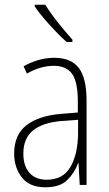

<svg xmlns="http://www.w3.org/2000/svg" viewBox="-20 -784 460 814"><path d="M210 -539Q281 -539 314 -496Q347 -453 347 -357V0H318L313 -92H311Q296 -51 265 -20.5Q234 10 172 10Q105 10 72.5 -32Q40 -74 40 -133Q40 -212 91.5 -252.5Q143 -293 237 -301L310 -307V-353Q310 -437 285.5 -471Q261 -505 208 -505Q182 -505 154 -497.5Q126 -490 94 -472L80 -503Q110 -520 143 -529.5Q176 -539 210 -539ZM240 -271Q160 -264 119.5 -230.5Q79 -197 79 -133Q79 -80 105 -51Q131 -22 178 -22Q247 -22 278.5 -76Q310 -130 311 -218V-276ZM172 -764Q195 -727 226.5 -687.5Q258 -648 287 -616V-606H262Q241 -625 215.5 -651.5Q190 -678 166.5 -705.5Q143 -733 127 -757V-764Z"/></svg>

Font: Noto Sans Sinhala Condensed ExtraLight
Style: Regular
Weight: 200
Width: 3
Designer: Jelle Bosma - Monotype Design Team
Foundry: Monotype Imaging Inc.
Version: Version 2.006; ttfautohint (v1.8.4.7-5d5b)